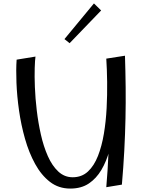

<svg xmlns="http://www.w3.org/2000/svg" viewBox="-20 -1092 848 1120"><path d="M390 8Q322 8 271.5 -31Q221 -70 185 -135.5Q149 -201 126 -282Q103 -363 91 -447.5Q79 -532 76 -609.5Q73 -687 77 -744L187 -762Q184 -743 182.5 -695.5Q181 -648 183.5 -583.5Q186 -519 194.5 -447.5Q203 -376 218.5 -307Q234 -238 259 -181.5Q284 -125 320 -91.5Q356 -58 404 -58Q457 -58 493 -91.5Q529 -125 551.5 -182.5Q574 -240 586 -312Q598 -384 602 -461.5Q606 -539 605 -614Q604 -689 600 -750L657 -582Q656 -533 653.5 -471Q651 -409 643 -342.5Q635 -276 618 -213.5Q601 -151 571.5 -101Q542 -51 498 -21.5Q454 8 390 8ZM600 0Q609 -104 612.5 -194.5Q616 -285 615.5 -371.5Q615 -458 611 -550.5Q607 -643 600 -750L709 -767Q712 -674 713 -583.5Q714 -493 712 -401Q710 -309 705 -213.5Q700 -118 691 -15ZM386 -840 356 -864 528 -1072 570 -1031Z"/></svg>

Font: Marhey Light Light
Style: Regular
Weight: 300
Version: Version 1.000